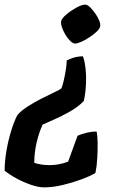

<svg xmlns="http://www.w3.org/2000/svg" viewBox="-69 -521 558 829"><path d="M255 -333Q246 -333 234.5 -344Q223 -355 213.5 -371Q204 -387 198.5 -403Q193 -419 195 -430Q198 -442 217.5 -458.5Q237 -475 260.5 -488Q284 -501 299 -501Q308 -501 319.5 -490Q331 -479 342 -463.5Q353 -448 359.5 -432Q366 -416 363 -406Q361 -396 348 -384Q335 -372 317 -360Q299 -348 282 -340.5Q265 -333 255 -333ZM121 288Q97 288 65 277Q33 266 2.5 249.5Q-28 233 -49 216Q-49 175 -41 129Q-33 83 -20 41.5Q-7 0 6 -24Q21 -42 49.5 -60.5Q78 -79 109.5 -95Q141 -111 165.5 -122.5Q190 -134 196 -139Q202 -154 207 -176.5Q212 -199 215.5 -221.5Q219 -244 219 -260Q229 -265 245.5 -271Q262 -277 289 -278Q297 -257 300.5 -223.5Q304 -190 302 -153.5Q300 -117 293 -85Q269 -60 233 -39.5Q197 -19 163.5 -4.5Q130 10 115 17Q100 49 89.5 93Q79 137 79 182Q109 192 145 192Q185 192 225 177L266 65Q279 59 302 53Q325 47 348 47Q352 64 352.5 95Q353 126 351 161.5Q349 197 343 226Q319 240 281 254Q243 268 201 278Q159 288 121 288Z"/></svg>

Font: Texturina 72pt 72pt ExtraBold
Style: Italic
Weight: 800
Italic angle: -11°
Designer: Guillermo Torres Carreño
Foundry: Omnibus-Type
Version: Version 1.002; ttfautohint (v1.8.3)